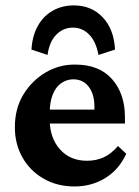

<svg xmlns="http://www.w3.org/2000/svg" viewBox="-20 -672 506 700"><path d="M252 7.8Q188.5 7.8 139.2 -20.5Q89.8 -48.8 62 -97.7Q34.2 -146.5 34.2 -208Q34.2 -276.4 65.4 -327.6Q96.7 -378.9 147 -408.2Q197.3 -437.5 254.9 -436.5Q341.8 -436.5 388.7 -383.3Q435.5 -330.1 435.5 -245.1V-221.7H148.4V-272.5H338.9L324.2 -249V-283.2Q324.2 -328.1 303.7 -355.5Q283.2 -382.8 247.1 -382.8Q223.6 -382.8 203.6 -369.1Q183.6 -355.5 172.4 -327.6Q161.1 -299.8 161.1 -257.8V-237.3Q161.1 -169.9 198.2 -127.9Q235.4 -85.9 296.9 -85.9Q330.1 -85.9 357.4 -98.1Q384.8 -110.4 410.2 -139.6L440.4 -111.3Q413.1 -52.7 363.3 -22.5Q313.5 7.8 252 7.8ZM153.3 -471.7 94.7 -491.2Q97.7 -541 117.7 -577.1Q137.7 -613.3 171.9 -632.8Q206.1 -652.3 249 -652.3Q313.5 -652.3 354.5 -608.9Q395.5 -565.4 399.4 -491.2L338.9 -471.7Q330.1 -520.5 305.2 -545.9Q280.3 -571.3 246.1 -571.3Q210.9 -571.3 185.5 -545.9Q160.2 -520.5 153.3 -471.7Z"/></svg>

Font: Crimson Pro ExtraLight
Style: Bold
Weight: 700
Version: Version 1.002